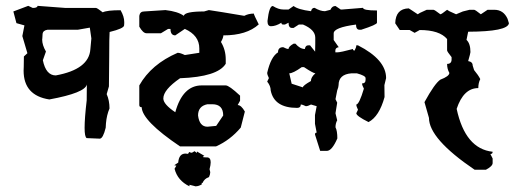

<svg xmlns="http://www.w3.org/2000/svg" viewBox="-20 -471 1818 667"><path d="M281.2 8.8Q273.9 4.9 273.9 -26.9Q273.9 -60.1 281.2 -122.6L281.7 -177.7Q275.9 -148.4 151.4 -125.5Q62 -139.2 62 -225.6Q62 -232.4 62.5 -239.3L63 -274.9L75.2 -286.1L57.6 -345.7L64.9 -382.8L37.1 -390.6L26.4 -431.2L78.1 -450.7L93.8 -443.4Q109.9 -443.4 110.4 -450.7L207.5 -443.4H313.5Q317.4 -443.4 336.9 -428.2Q351.6 -435.5 398.9 -435.5Q411.6 -413.6 411.6 -394.5V-390.1L411.1 -382.8Q410.6 -372.1 360.8 -359.9Q359.4 -342.8 359.4 -275.9Q359.4 -233.4 358.4 -170.9L350.6 -144Q360.4 -122.1 360.4 -94.2Q350.6 -71.3 348.1 -42.5L347.2 -27.3Q337.9 10.3 326.7 10.7ZM250.5 -367.7H145Q128.9 -365.2 127.9 -352.5L127 -337.4L126.5 -333.5Q126.5 -314.5 139.6 -292L128.9 -261.7Q139.6 -209 173.8 -209Q289.1 -230 293.9 -299.8L297.4 -337.4L292 -375Z M605.5 37.6Q473.6 -51.3 472.2 -98.6Q463.9 -98.6 463.9 -106V-174.3Q505.4 -248 597.2 -287.6Q606 -287.6 622.1 -279.8L672.4 -287.6V-302.7Q672.4 -348.1 622.1 -370.6L588.9 -348.1Q572.3 -348.1 572.3 -370.6H564L539.1 -355.5H488.8Q477.1 -355.5 463.9 -378.4V-416Q466.3 -431.2 480.5 -431.2L554.7 -436Q597.7 -431.2 618.7 -416Q621.1 -431.2 689 -431.2L705.6 -436Q738.8 -431.2 828.6 -416Q843.3 -423.8 861.8 -423.8Q861.8 -419.9 878.9 -386.2Q836.9 -348.1 755.9 -348.1Q755.9 -339.8 747.6 -325.2Q764.2 -297.9 764.2 -264.6V-249.5Q736.3 -204.1 605.5 -199.2Q547.4 -159.2 547.4 -128.9Q547.4 -108.9 588.9 -81.1Q614.7 -174.3 680.7 -174.3H764.2Q775.9 -174.3 814 -138.7V-121.1L805.7 -106Q817.9 -106 830.6 -83.5L816.4 -27.8Q779.8 15.6 730.5 37.6ZM731 -33.7 755.4 -69.8Q755.4 -108.9 717.3 -108.9H700.7Q668 -102.5 668 -69.8Q672.9 -30.8 700.7 -30.8Z M655.8 175.3 638.2 170.9V176.3Q596.7 156.2 586.4 115.2L592.8 104.5L585.4 103L599.1 93.8Q601.6 62.5 624.5 62.5L633.3 63.5L637.2 57.1L644 59.6Q648.9 59.6 655.8 54.2L664.1 60.5V55.2L689.9 70.3L684.6 73.7Q684.6 75.7 694.8 75.7H698.7Q711.9 75.7 711.9 92.8Q711.9 102.1 708 116.7L710.4 127Q710.4 134.8 706.1 144Q689.5 149.9 683.6 164.6H679.7L682.1 168.5Q671.4 176.3 658.2 176.3Z M927.7 -450.2Q947.3 -438 963.9 -438H982.4L1000 -450.2Q1014.6 -438 1060.5 -432.1Q1063 -443.8 1072.8 -443.8Q1092.8 -432.1 1108.9 -432.1L1127.9 -437Q1133.3 -450.2 1145.5 -450.2L1163.6 -438H1169.4L1241.2 -443.8Q1241.2 -434.6 1289.6 -434.6V-392.1Q1289.6 -385.3 1234.9 -367.7H1229Q1216.8 -367.7 1216.8 -385.7Q1139.2 -375.5 1139.2 -355V-332L1156.7 -307.1Q1145 -305.2 1145 -295.4V-289.1H1150.9Q1163.1 -289.1 1206.1 -300.8Q1206.1 -295.4 1211.9 -295.4Q1217.8 -306.6 1217.8 -313.5H1223.6Q1321.3 -263.7 1321.3 -199.7L1315.4 -175.3L1315.9 -133.8Q1297.4 -66.4 1260.3 -46.9Q1217.8 -67.9 1217.8 -77.6L1223.6 -89.8Q1217.8 -101.6 1217.8 -107.9Q1228 -108.9 1244.1 -163.1Q1237.8 -174.8 1237.8 -181.2Q1250 -181.2 1250 -193.8V-199.7Q1250 -208 1219.7 -216.3H1201.2Q1156.2 -212.9 1156.2 -175.3Q1156.2 -168.9 1151.4 -156.7L1145.5 -126.5L1151.4 -114.3L1145.5 -77.6L1151.4 -53.2Q1145.5 -42.5 1145.5 -28.8Q1151.9 -16.6 1151.9 9.8Q1133.3 53.2 1115.2 53.2H1092.3L1074.2 -3.9Q1074.2 -10.3 1080.1 -10.3L1074.2 -41V-71.3L1080.1 -102.1L1060.5 -107.9Q1049.3 -102.1 1042.5 -102.1Q1030.8 -107.9 1024.9 -107.9Q1024.9 -96.2 1012.2 -96.2Q932.6 -96.2 920.4 -156.7Q920.4 -172.4 908.2 -187.5L914.1 -199.7Q908.2 -211.9 908.2 -217.8Q920.9 -273.9 945.8 -289.1Q945.8 -307.1 963.9 -307.1Q975.6 -300.8 982.4 -300.8Q982.4 -309.6 1000 -319.3H1006.3Q1022 -300.8 1039.1 -300.8Q1041 -313.5 1050.8 -313.5H1057.1L1074.7 -291.5L1075.2 -319.3V-340.3Q1075.2 -367.7 1032.7 -385.7H1018.1L1000 -374H994.1Q982.4 -374 982.4 -392.1L969.7 -385.7H963.9Q957.5 -385.7 957.5 -392.1Q938 -379.9 921.4 -379.9Q909.2 -379.9 909.2 -397.9Q915 -450.2 927.7 -450.2ZM1028.3 -237.8Q998 -216.3 984.9 -216.3L993.2 -180.2L1032.2 -167.5Q1032.2 -173.8 1060.1 -189.5Q1060.1 -203.1 1075.7 -216.3Q1068.4 -216.3 1036.1 -237.8Z M1628.9 118.7Q1470.2 11.2 1470.2 -61.5L1454.6 -116.2Q1490.2 -181.2 1509.8 -194.3Q1541 -206.1 1541 -217.8Q1533.2 -231.4 1533.2 -249Q1548.8 -249 1548.8 -264.6V-272.5Q1533.2 -292 1533.2 -295.9V-335.4Q1506.8 -366.7 1438 -366.7L1420.4 -356.9L1403.3 -366.7H1368.7L1353 -390.1Q1354.5 -440.9 1399.9 -441.9L1407.7 -437L1431.2 -421.4L1439 -426.3L1462.4 -437H1485.8Q1489.7 -437 1509.8 -421.4Q1513.7 -421.4 1533.2 -437L1541 -432.1L1564.5 -421.4L1587.9 -431.2L1611.3 -437H1627Q1630.9 -437 1650.4 -421.4L1673.8 -437H1697.3Q1729 -437 1743.2 -405.8L1748 -390.1Q1743.2 -361.3 1606.4 -360.8L1600.6 -332.5Q1614.3 -319.8 1614.3 -290Q1614.3 -286.1 1606.4 -258.8Q1622.1 -256.3 1622.1 -243.2L1627 -227.5Q1641.6 -210 1648.4 -196.3Q1641.6 -182.6 1641.6 -165Q1590.3 -165 1566.4 -92.8Q1596.2 45.9 1691.4 56.2Q1691.4 64 1683.6 64L1691.4 79.6V95.2Q1691.4 106.4 1668 118.7Z"/></svg>

Font: Truetypewriter PolyglOTT
Style: Regular
Weight: 400
Designer: Sergey Beatoff a.k.a. Sam_T
Version: Version 3.76